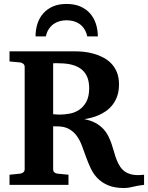

<svg xmlns="http://www.w3.org/2000/svg" viewBox="-20 -929 744 965"><path d="M704.1 0Q670.9 3.9 647.2 10Q623.5 16.1 605 16.1Q556.6 16.1 524.4 2.7Q492.2 -10.7 470.9 -32.5Q449.7 -54.2 436.5 -82Q423.3 -109.9 412.8 -138.9Q402.3 -168 392.1 -195.8Q381.8 -223.6 366.2 -245.4Q350.6 -267.1 327.1 -280.5Q303.7 -293.9 267.1 -293.9H247.1V-78.1Q247.1 -68.4 253.4 -62.7Q259.8 -57.1 269 -56.2L324.2 -50.8V0H27.8V-50.8L81.1 -56.2Q89.8 -57.1 96.9 -62.7Q104 -68.4 104 -78.1V-592.8Q104 -602.5 96.9 -608.4Q89.8 -614.3 81.1 -615.2L27.8 -620.1V-670.9H359.9Q378.4 -670.9 401.9 -668.5Q425.3 -666 449.5 -659.4Q473.6 -652.8 496.8 -641.1Q520 -629.4 538.1 -611.1Q556.2 -592.8 567.1 -566.7Q578.1 -540.5 578.1 -504.9Q578.1 -471.2 569.1 -445.8Q560.1 -420.4 545.2 -401.6Q530.3 -382.8 511.5 -369.9Q492.7 -356.9 473.1 -348.9Q453.6 -340.8 435.5 -336.4Q417.5 -332 403.8 -330.1Q436.5 -323.7 459.5 -311.3Q482.4 -298.8 498 -282.2Q513.7 -265.6 523.7 -246.1Q533.7 -226.6 540.8 -205.8Q547.9 -185.1 553.5 -164.6Q559.1 -144 566.4 -125.5Q573.7 -106.9 583.7 -91.6Q593.8 -76.2 609.4 -65.7Q625 -55.2 647.9 -51Q670.9 -46.9 704.1 -50.8ZM428.2 -485.8Q428.2 -549.3 390.1 -580.1Q352.1 -610.8 278.8 -610.8Q274.9 -611.3 269.5 -611.3H259.3Q253.4 -611.3 247.1 -610.8V-355Q259.8 -354 267.8 -353.5Q275.9 -353 279.8 -353Q303.2 -353 329.3 -357.7Q355.5 -362.3 377.4 -376.7Q399.4 -391.1 413.8 -417.2Q428.2 -443.4 428.2 -485.8ZM418.5 -746.1Q413.6 -768.6 403.1 -784.2Q392.6 -799.8 378.7 -809.3Q364.7 -818.8 348.1 -823Q331.5 -827.1 314.5 -827.1Q297.9 -827.1 281.5 -823Q265.1 -818.8 251 -809.3Q236.8 -799.8 226.1 -784.2Q215.3 -768.6 210.4 -746.1H158.7Q158.7 -779.8 168.2 -809.6Q177.7 -839.4 197.3 -861.6Q216.8 -883.8 245.8 -896.5Q274.9 -909.2 314.5 -909.2Q354 -909.2 383.5 -896.5Q413.1 -883.8 432.6 -861.6Q452.1 -839.4 461.9 -809.6Q471.7 -779.8 471.7 -746.1Z"/></svg>

Font: Charis SIL Viet
Style: Bold
Weight: 700
Foundry: SIL International
Version: Version 5.000